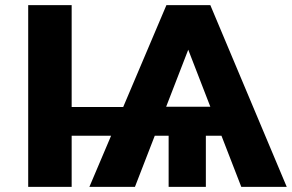

<svg xmlns="http://www.w3.org/2000/svg" viewBox="-20 -731 1142 751"><path d="M260.3 0H90.3V-710.9H260.3V-312.5H461.9L630.9 -710.9H802.7L1101.6 0H923.8L846.2 -200.2H785.2V0H639.6V-200.2H585.4L507.8 0H329.6L414.6 -200.2H260.3ZM629.9 -313.5H802.7L716.3 -536.6Z"/></svg>

Font: Bert Sans Black
Style: Regular
Weight: 900
Designer: Christian Robertson, Adam Twardoch, & Cristiano Sobral
Foundry: Google
Version: Version 12.135;January 10, 2020;FontCreator 12.0.0.2547 64-b